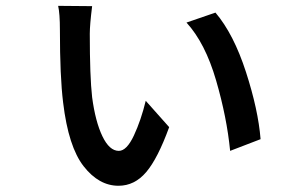

<svg xmlns="http://www.w3.org/2000/svg" viewBox="-20 -584 1017 640"><path d="M287.1 -563.5Q279.3 -501 279.3 -471.7Q279.3 -328.1 287.1 -259.8Q297.9 -178.7 321.3 -129.9Q344.7 -81.1 376 -81.1Q402.3 -81.1 426.3 -132.3Q450.2 -183.6 465.8 -248L543.9 -160.2Q505.9 -55.7 467.3 -10.3Q428.7 35.2 375 35.2Q309.6 35.2 258.8 -29.8Q208 -94.7 190.4 -242.2Q179.7 -328.1 179.7 -483.4Q179.7 -539.1 173.8 -564.5ZM601.6 -508.8 698.2 -542Q758.8 -470.7 799.8 -344.2Q840.8 -217.8 848.6 -120.1L747.1 -81.1Q736.3 -192.4 700.2 -316.4Q664.1 -440.4 601.6 -508.8Z"/></svg>

Font: Min Sans SemiBold
Style: Regular
Weight: 600
Designer: Jinseong-Kim, NotoSansCJK, Nunito
Foundry: Jinseong-Kim
Version: Version 1.400;Glyphs 3.1.2 (3151)